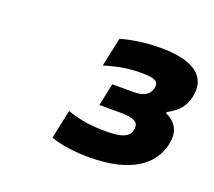

<svg xmlns="http://www.w3.org/2000/svg" viewBox="-79 -796 682 612"><g transform="rotate(20 261.5 -490.0)"><path d="M319 -455C367 -455 385 -445 380 -420C376 -392 349 -383 296 -383C247 -383 208 -389 165 -404L144 -306C180 -293 229 -287 275 -287C413 -287 485 -338 501 -415C509 -455 498 -484 458 -503V-507C494 -526 513 -548 520 -582C535 -651 488 -693 371 -693C326 -693 278 -687 237 -675L216 -577C266 -592 301 -597 340 -597C386 -597 401 -589 396 -566C392 -545 374 -531 339 -531H265L249 -455Z"/></g></svg>

Font: LT Wave Bold
Style: Italic
Weight: 700
Designer: Daniel Lyons
Version: Version 2.5 (Glyphs App)